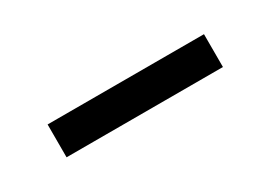

<svg xmlns="http://www.w3.org/2000/svg" viewBox="-15 -474 450 319"><g transform="rotate(-30 210.0 -314.5)"><path d="M60 -283.5V-346.5H360V-283.5Z"/></g></svg>

Font: Vela Sans
Style: Regular
Weight: 400
Designer: Principal design: Mikhail Sharanda - project Manrope.
Design modification: Ravid Balaliev
Foundry: Mikhail Sharanda
Version: Version 1.001;August 23, 2023;FontCreator 14.0.0.2901 64-bit